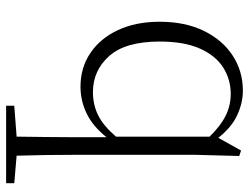

<svg xmlns="http://www.w3.org/2000/svg" viewBox="-114 -448 822 634"><g transform="rotate(90 297.0 -131.0)"><path d="M430.2 259.8H329.1V232.9L431.2 225.1Q431.6 176.8 432.4 128.9Q433.1 81.1 433.1 33.2V-71.8Q397 -26.4 354.7 -6.1Q312.5 14.2 266.1 14.2Q203.1 14.2 154.8 -18.6Q106.4 -51.3 79.1 -110.1Q51.8 -168.9 51.8 -247.1Q51.8 -331.5 82 -393.3Q112.3 -455.1 163.8 -488.5Q215.3 -522 279.8 -522Q318.8 -522 359.4 -503.7Q399.9 -485.4 435.1 -440.9L477.1 -516.1L495.1 -509.8L491.2 -363.8V33.2Q491.2 128.9 494.1 225.1L585 232.9V259.8ZM431.2 -103V-412.1Q395.5 -448.7 361.8 -465.3Q328.1 -481.9 290 -481.9Q242.7 -481.9 203.4 -457.3Q164.1 -432.6 140.6 -380.6Q117.2 -328.6 117.2 -247.1Q117.2 -134.3 165 -80.6Q212.9 -26.9 284.2 -26.9Q326.2 -26.9 360.8 -44.2Q395.5 -61.5 431.2 -103Z"/></g></svg>

Font: Source Han Serif TW ExtraLight
Style: Regular
Weight: 250
Designer: Ryoko NISHIZUKA Ë•øÂ°öÊ∂ºÂ≠ê (kana & ideographs); Frank Grie√ühammer (Latin, Greek & Cyrillic); Wenlong ZHANG Âº†ÊñáÈæô 
Foundry: Adobe
Version: Version 2.003;hotconv 1.1.1;makeotfexe 2.6.0